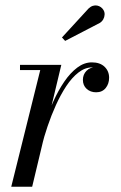

<svg xmlns="http://www.w3.org/2000/svg" viewBox="-20 -705 456 725"><path d="M22.5 0 132 -440.5H55.5V-460H211.5L101.5 0ZM126 -152.5Q135 -193 149 -237Q163 -281 181.5 -322.2Q200 -363.5 222.8 -396.8Q245.5 -430 271.8 -449.8Q298 -469.5 327 -469.5Q357.5 -469.5 374.8 -453Q392 -436.5 392 -411.5Q392 -388.5 379 -372.5Q366 -356.5 343 -356.5Q321.5 -356.5 307.2 -369.5Q293 -382.5 293 -403.5Q293 -423.5 306.5 -437.5Q320 -451.5 343.5 -451.5Q364.5 -451.5 377.8 -441Q391 -430.5 391 -411.5H371.5Q371.5 -427.5 360.2 -439Q349 -450.5 328 -450.5Q301 -450.5 276.2 -431.2Q251.5 -412 230.2 -379.8Q209 -347.5 191.2 -308.2Q173.5 -269 159.8 -228.5Q146 -188 137.5 -152.5ZM226 -550.5 214 -563.5 314.5 -673Q322.5 -680.5 330.8 -683Q339 -685.5 346.8 -684Q354.5 -682.5 360.8 -678Q367 -673.5 370.5 -667.5Q375.5 -659.5 375 -649.8Q374.5 -640 369.8 -631.8Q365 -623.5 357 -618.5Z"/></svg>

Font: Bodoni Moda SC
Style: Italic
Weight: 400
Italic angle: -13°
Designer: Owen Earl
Foundry: indestructible type
Version: Version 2.005